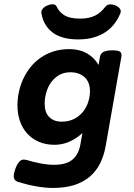

<svg xmlns="http://www.w3.org/2000/svg" viewBox="-20 -697 640 919"><path d="M355 -508.3Q275.4 -508.3 231.7 -541.5Q188 -574.7 178.2 -633.8Q176.3 -643.6 183.3 -653.6Q190.4 -663.6 204.6 -669.9Q220.2 -676.8 232.9 -676.5Q245.6 -676.3 250.5 -666.5Q264.2 -637.7 290 -622.8Q315.9 -607.9 362.8 -607.9Q386.2 -607.9 404.3 -611.8Q422.4 -615.7 437 -623.3Q451.7 -630.9 463.4 -641.8Q475.1 -652.8 485.8 -666.5Q493.7 -675.3 505.9 -676Q518.1 -676.8 532.7 -670.9Q546.4 -665.5 553.7 -655.5Q561 -645.5 556.2 -633.8Q544.9 -605.5 526.9 -582.3Q508.8 -559.1 483.9 -542.7Q459 -526.4 426.8 -517.3Q394.5 -508.3 355 -508.3ZM241.2 -3.9Q199.2 -3.9 166 -18.3Q132.8 -32.7 110.1 -57.9Q87.4 -83 75.4 -117.7Q63.5 -152.3 63.5 -192.9Q63.5 -224.1 70.3 -256.3Q77.1 -288.6 90.8 -318.4Q104.5 -348.1 125 -374.3Q145.5 -400.4 173.3 -419.9Q201.2 -439.5 235.6 -450.7Q270 -461.9 312 -461.9Q359.4 -461.9 394.5 -442.6Q429.7 -423.3 451.7 -386.2L458.5 -425.3Q461.4 -441.9 476.1 -449Q490.7 -456.1 518.6 -456.1Q545.9 -456.1 554.9 -449Q564 -441.9 561 -425.3L485.8 2Q477.5 48.8 458.7 85.9Q439.9 123 408.9 149.2Q377.9 175.3 334.5 189Q291 202.6 233.4 202.6Q197.8 202.6 155.3 195.3Q112.8 188 66.4 173.8Q49.8 168.5 46.4 153.8Q43 139.2 54.7 107.9Q60.5 92.8 66.7 84Q72.8 75.2 79.3 71Q85.9 66.9 93 66.9Q100.1 66.9 107.4 68.8Q139.6 78.6 174.3 85.2Q209 91.8 238.3 91.8Q297.4 91.8 327.1 66.7Q356.9 41.5 365.2 -7.8L374.5 -60.1Q345.7 -33.7 311.8 -18.8Q277.8 -3.9 241.2 -3.9ZM275.4 -114.7Q309.1 -114.7 334.5 -127.7Q359.9 -140.6 376.7 -161.4Q393.6 -182.1 402.1 -208.3Q410.6 -234.4 410.6 -260.7Q410.6 -283.2 403.6 -300.3Q396.5 -317.4 383.8 -328.6Q371.1 -339.8 354 -345.5Q336.9 -351.1 316.9 -351.1Q285.2 -351.1 262 -337.2Q238.8 -323.2 223.6 -301.5Q208.5 -279.8 201.2 -253.2Q193.8 -226.6 193.8 -201.2Q193.8 -158.7 215.6 -136.7Q237.3 -114.7 275.4 -114.7Z"/></svg>

Font: Courier Prime
Style: Bold Italic
Weight: 700
Monospace: yes
Designer: Alan Dague-Greene
Foundry: Quote-Unquote Apps
Version: Version 1.202